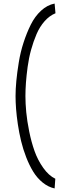

<svg xmlns="http://www.w3.org/2000/svg" viewBox="-20 -788 362 1073"><path d="M285.2 -768.1 290 -713.9Q256.3 -700.2 229 -669.2Q201.7 -638.2 184.1 -596.9Q166.5 -555.7 153.8 -509.8Q141.1 -463.9 134.5 -414.8Q127.9 -365.7 125 -326.2Q122.1 -286.6 122.1 -251Q122.1 -209.5 126.7 -160.9Q131.3 -112.3 143.3 -53Q155.3 6.3 173.3 56.9Q191.4 107.4 221.7 150.1Q252 192.9 289.1 210.9L285.2 265.1Q249.5 257.3 218.5 232.2Q187.5 207 165.8 171.6Q144 136.2 126.5 91.1Q108.9 45.9 97.9 0.2Q86.9 -45.4 79.8 -93Q72.8 -140.6 69.8 -179.4Q66.9 -218.3 66.9 -251Q66.9 -289.1 71.3 -335.9Q75.7 -382.8 85 -439.7Q94.2 -496.6 111.6 -550Q128.9 -603.5 151.9 -649.9Q174.8 -696.3 209.5 -728.3Q244.1 -760.3 285.2 -768.1Z"/></svg>

Font: Junction Light
Style: Regular
Weight: 300
Designer: Caroline Hadilaksono
Foundry: Caroline Hadilaksono
Version: Version 1.002